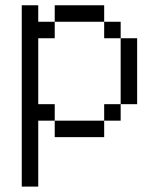

<svg xmlns="http://www.w3.org/2000/svg" viewBox="-20 -520 602 728"><path d="M62.5 62.5H125V125H62.5ZM62.5 0H125V62.5H62.5ZM62.5 -62.5H125V0H62.5ZM62.5 -125H125V-62.5H62.5ZM62.5 -187.5H125V-125H62.5ZM62.5 -250H125V-187.5H62.5ZM62.5 -312.5H125V-250H62.5ZM62.5 -375H125V-312.5H62.5ZM62.5 -437.5H125V-375H62.5ZM62.5 -500H125V-437.5H62.5ZM125 -437.5H187.5V-375H125ZM187.5 -500H250V-437.5H187.5ZM250 -500H312.5V-437.5H250ZM312.5 -500H375V-437.5H312.5ZM375 -437.5H437.5V-375H375ZM437.5 -375H500V-312.5H437.5ZM437.5 -312.5H500V-250H437.5ZM437.5 -250H500V-187.5H437.5ZM437.5 -187.5H500V-125H437.5ZM375 -125H437.5V-62.5H375ZM312.5 -62.5H375V0H312.5ZM250 -62.5H312.5V0H250ZM187.5 -62.5H250V0H187.5ZM125 -125H187.5V-62.5H125ZM62.5 125H125V187.5H62.5Z"/></svg>

Font: ChillBitmapSE 16px
Style: Regular
Weight: 400
Designer: Designed by Warren2060
Foundry: ChillType
Version: Version 1.000